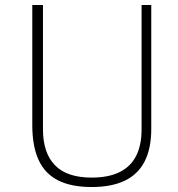

<svg xmlns="http://www.w3.org/2000/svg" viewBox="-20 -743 717 773"><path d="M589 -224Q589 -145.5 562.5 -93.5Q536 -41.5 482.8 -15.8Q429.5 10 349 10Q267 10 214 -16.8Q161 -43.5 135.5 -98.8Q110 -154 110 -239V-723H153V-222Q153 -127.5 201.2 -77.8Q249.5 -28 349 -28Q416 -28 460.8 -49.8Q505.5 -71.5 527.8 -114.8Q550 -158 550 -222V-723H589Z"/></svg>

Font: Public Sans Thin
Style: Regular
Weight: 100
Designer: The Public Sans project authors (U.S. Web Design System). Libre Franklin designed by Pablo Impallari and Rodrigo Fuenzal
Version: Version 1.008